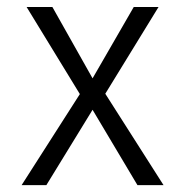

<svg xmlns="http://www.w3.org/2000/svg" viewBox="-20 -539 540 560"><path d="M43 1H115.2L250 -218.8L380.9 1H457L287.1 -265.6L442.4 -518.6H370.1L250 -310.5L132.8 -518.6H57.6L212.9 -264.6Z"/></svg>

Font: DotumChe
Style: Regular
Weight: 400
Monospace: yes
Version: Version 2.21